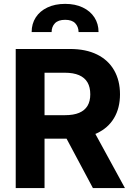

<svg xmlns="http://www.w3.org/2000/svg" viewBox="-20 -956 672 976"><path d="M59.9 -707H336.6Q416.5 -707 473.5 -678.9Q530.5 -650.7 560.2 -598.6Q590 -546.5 590 -476.5Q590 -407 559.9 -356.2Q529.9 -305.3 471.9 -278.3Q413.8 -251.2 333.2 -251.2H145.9V-370.5H309.9Q354 -370.5 382.3 -382.5Q410.6 -394.5 424.8 -417.9Q438.9 -441.3 438.9 -476.5Q438.9 -512.8 424.8 -537.1Q410.6 -561.4 381.8 -573.9Q353 -586.3 309.5 -586.3H206.4V0H59.9ZM615.1 0H452.3L280.9 -321.3H439.6ZM311.3 -936.3Q362.4 -936.3 400.7 -918Q439 -899.8 460 -867.4Q480.9 -835.1 480.9 -793.1H379.5Q378.9 -820.5 362.3 -837.9Q345.6 -855.3 311.3 -855.3Q276.1 -855.3 259.2 -837.7Q242.4 -820.1 242.4 -793.1H140.9Q140.9 -835.1 161.7 -867.4Q182.6 -899.8 221.1 -918Q259.6 -936.3 311.3 -936.3Z"/></svg>

Font: Pretendard Std Variable
Style: Regular
Weight: 400
Designer: Base glyphs from Inter by Rasmus Andersson; Hangeul glyphs from Noto Sans CJK(Source Han Sans) by Jang Soo-young and Kan
Foundry: Kil Hyung-jin
Version: Version 1.309;Glyphs 3.2 (3225)